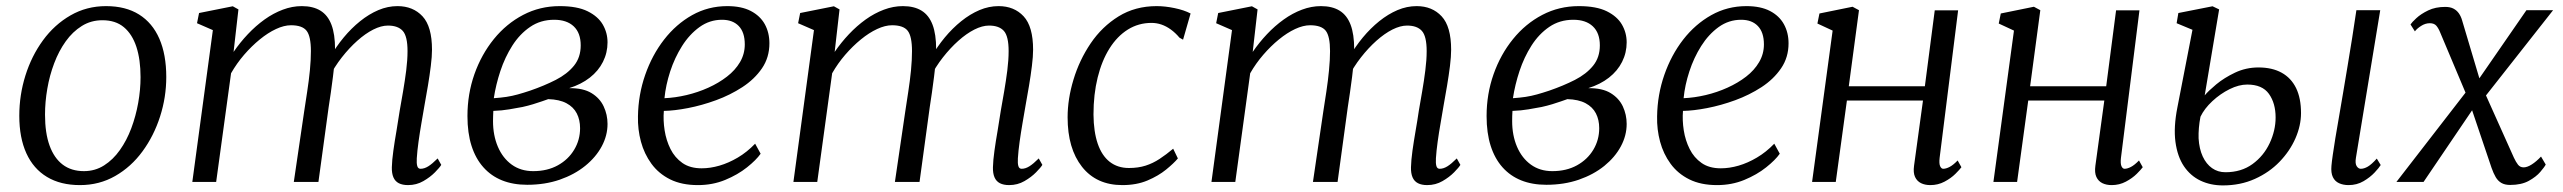

<svg xmlns="http://www.w3.org/2000/svg" viewBox="-20 -580 8168 612"><path d="M318 -560.5Q380.5 -560.5 423.2 -533.8Q466 -507 488 -456.5Q510 -406 510 -334.5Q510 -270 490.2 -208.5Q470.5 -147 434.2 -97.5Q398 -48 347.2 -19Q296.5 10 235 10Q173 10 129.8 -16Q86.5 -42 64 -91.5Q41.5 -141 41.5 -211Q41.5 -277 61 -339.2Q80.5 -401.5 117 -451.5Q153.5 -501.5 204.8 -531Q256 -560.5 318 -560.5ZM306.5 -515.5Q270 -515.5 240.8 -497.2Q211.5 -479 189.5 -448.2Q167.5 -417.5 152.8 -378.5Q138 -339.5 130.8 -297.2Q123.5 -255 123.5 -214.5Q123.5 -156 138 -116Q152.5 -76 180 -55.2Q207.5 -34.5 247.5 -34.5Q283 -34.5 311.8 -52.8Q340.5 -71 362.2 -101.8Q384 -132.5 398.5 -171.2Q413 -210 420.5 -252Q428 -294 428 -334Q428 -390 414.8 -430.5Q401.5 -471 375 -493.2Q348.5 -515.5 306.5 -515.5Z M740 -550 724.5 -414.5Q745 -444.5 770 -471Q795 -497.5 823.2 -517.8Q851.5 -538 881.5 -549.2Q911.5 -560.5 942 -560.5Q978 -560.5 1001.5 -546Q1025 -531.5 1036.5 -501.2Q1048 -471 1048 -423Q1048 -418.5 1047.5 -412.8Q1047 -407 1046.5 -400.2Q1046 -393.5 1045 -385.5L1032.5 -398Q1051 -431 1075.5 -460.5Q1100 -490 1128 -512.5Q1156 -535 1186 -547.8Q1216 -560.5 1247 -560.5Q1296.5 -560.5 1326.8 -528Q1357 -495.5 1357 -421.5Q1357 -400 1353.2 -369.8Q1349.5 -339.5 1344 -306.8Q1338.5 -274 1333 -244Q1328.5 -217 1323.2 -187Q1318 -157 1314 -128Q1310 -99 1308.5 -75.5Q1307.5 -59.5 1310 -50.8Q1312.5 -42 1320.5 -42Q1332.5 -42 1345 -49.8Q1357.5 -57.5 1375 -75L1386.5 -54.5Q1381.5 -46 1366.5 -30.8Q1351.5 -15.5 1329.5 -2.8Q1307.5 10 1280.5 10Q1263 10 1251.2 4Q1239.5 -2 1234 -14.8Q1228.5 -27.5 1229 -47Q1229.5 -69 1233.8 -99.5Q1238 -130 1243.8 -163Q1249.5 -196 1254 -227Q1259 -255.5 1264.8 -288.8Q1270.5 -322 1274.8 -355.5Q1279 -389 1279 -417Q1279 -464.5 1263.8 -481.5Q1248.5 -498.5 1216.5 -498.5Q1195 -498.5 1169.8 -485.8Q1144.5 -473 1118.8 -450Q1093 -427 1069.5 -397Q1046 -367 1028.5 -332.5L1046 -382Q1044.5 -360 1041.2 -334.8Q1038 -309.5 1034.5 -284.8Q1031 -260 1027.5 -238L995 0H916.5L949.5 -224.5Q954 -254 959.2 -288.2Q964.5 -322.5 967.8 -356Q971 -389.5 971 -417Q971 -464.5 957.2 -482Q943.5 -499.5 907.5 -499.5Q885.5 -499.5 859.8 -487.5Q834 -475.5 808 -454.2Q782 -433 758.2 -405.5Q734.5 -378 716.5 -346.5L669 0H593L658.5 -484L608 -506L614.5 -538.5L722 -560Z M1660.5 9Q1615.5 9 1580.5 -5Q1545.5 -19 1520.8 -46.8Q1496 -74.5 1483 -115.2Q1470 -156 1470 -210Q1470 -280.5 1492.2 -343.5Q1514.5 -406.5 1554.2 -455.5Q1594 -504.5 1647.5 -532.5Q1701 -560.5 1764 -560.5Q1820 -560.5 1853.2 -544Q1886.5 -527.5 1901.5 -501.5Q1916.5 -475.5 1916.5 -445Q1916.5 -412 1902 -383Q1887.5 -354 1860 -332.5Q1832.5 -311 1794 -299Q1839 -299.5 1865.5 -283.2Q1892 -267 1904.2 -240.8Q1916.5 -214.5 1916.5 -185Q1916.5 -148 1898 -113.5Q1879.5 -79 1845.2 -51.2Q1811 -23.5 1764 -7.2Q1717 9 1660.5 9ZM1679.5 -34.5Q1724.5 -34.5 1758 -53Q1791.5 -71.5 1810.2 -102.8Q1829 -134 1829 -171.5Q1829 -198 1818.5 -218.5Q1808 -239 1785.5 -251Q1763 -263 1727.5 -264Q1720 -261.5 1707.5 -257Q1695 -252.5 1679.2 -247.8Q1663.5 -243 1645.5 -239Q1627 -235.5 1603.5 -231.5Q1580 -227.5 1552.5 -226.5Q1552 -218 1551.8 -210.2Q1551.5 -202.5 1551.5 -194Q1551.5 -148.5 1567 -112.2Q1582.5 -76 1611.2 -55.2Q1640 -34.5 1679.5 -34.5ZM1554 -267Q1576 -268.5 1594.2 -271.2Q1612.5 -274 1630.5 -279Q1648.5 -284 1669.5 -291Q1714.5 -306.5 1751.2 -325.2Q1788 -344 1809.5 -370.5Q1831 -397 1831 -435.5Q1831 -475 1808.8 -496Q1786.5 -517 1746.5 -517Q1703 -517 1669.8 -494.2Q1636.5 -471.5 1613 -434.5Q1589.5 -397.5 1575 -353.8Q1560.5 -310 1554 -267Z M2404.5 -90Q2390.5 -70 2361 -46.5Q2331.5 -23 2291.5 -6.5Q2251.5 10 2204.5 10Q2153 10 2116.2 -8.2Q2079.5 -26.5 2056.5 -58Q2033.5 -89.5 2023 -128.5Q2012.5 -167.5 2013.5 -209Q2014.5 -278 2036.5 -341.2Q2058.5 -404.5 2096.8 -453.8Q2135 -503 2186.2 -531.8Q2237.5 -560.5 2298 -560.5Q2343.5 -560.5 2373.2 -545Q2403 -529.5 2417.8 -502.8Q2432.5 -476 2432.5 -442Q2432.5 -397 2408.8 -362.2Q2385 -327.5 2346.2 -302.2Q2307.5 -277 2262.2 -260.5Q2217 -244 2173 -235.5Q2129 -227 2096 -226.5Q2093.5 -196.5 2098.5 -164.5Q2103.5 -132.5 2117.2 -105Q2131 -77.5 2155.2 -60.5Q2179.5 -43.5 2216.5 -43.5Q2244 -43.5 2273.2 -52Q2302.5 -60.5 2331.8 -77.8Q2361 -95 2387 -122ZM2281.5 -517Q2242 -517 2209.8 -493.8Q2177.5 -470.5 2154 -433.2Q2130.5 -396 2116.2 -352.2Q2102 -308.5 2098 -267Q2132.5 -268.5 2168.5 -277Q2204.5 -285.5 2237.8 -300.5Q2271 -315.5 2297.2 -335.8Q2323.5 -356 2338.8 -382Q2354 -408 2354 -438.5Q2354 -477 2334.8 -497Q2315.5 -517 2281.5 -517Z M2656 -550 2640.5 -414.5Q2661 -444.5 2686 -471Q2711 -497.5 2739.2 -517.8Q2767.5 -538 2797.5 -549.2Q2827.5 -560.5 2858 -560.5Q2894 -560.5 2917.5 -546Q2941 -531.5 2952.5 -501.2Q2964 -471 2964 -423Q2964 -418.5 2963.5 -412.8Q2963 -407 2962.5 -400.2Q2962 -393.5 2961 -385.5L2948.5 -398Q2967 -431 2991.5 -460.5Q3016 -490 3044 -512.5Q3072 -535 3102 -547.8Q3132 -560.5 3163 -560.5Q3212.5 -560.5 3242.8 -528Q3273 -495.5 3273 -421.5Q3273 -400 3269.2 -369.8Q3265.5 -339.5 3260 -306.8Q3254.5 -274 3249 -244Q3244.5 -217 3239.2 -187Q3234 -157 3230 -128Q3226 -99 3224.5 -75.5Q3223.5 -59.5 3226 -50.8Q3228.5 -42 3236.5 -42Q3248.5 -42 3261 -49.8Q3273.5 -57.5 3291 -75L3302.5 -54.5Q3297.5 -46 3282.5 -30.8Q3267.5 -15.5 3245.5 -2.8Q3223.5 10 3196.5 10Q3179 10 3167.2 4Q3155.5 -2 3150 -14.8Q3144.5 -27.5 3145 -47Q3145.5 -69 3149.8 -99.5Q3154 -130 3159.8 -163Q3165.5 -196 3170 -227Q3175 -255.5 3180.8 -288.8Q3186.5 -322 3190.8 -355.5Q3195 -389 3195 -417Q3195 -464.5 3179.8 -481.5Q3164.5 -498.5 3132.5 -498.5Q3111 -498.5 3085.8 -485.8Q3060.5 -473 3034.8 -450Q3009 -427 2985.5 -397Q2962 -367 2944.5 -332.5L2962 -382Q2960.5 -360 2957.2 -334.8Q2954 -309.5 2950.5 -284.8Q2947 -260 2943.5 -238L2911 0H2832.5L2865.5 -224.5Q2870 -254 2875.2 -288.2Q2880.5 -322.5 2883.8 -356Q2887 -389.5 2887 -417Q2887 -464.5 2873.2 -482Q2859.5 -499.5 2823.5 -499.5Q2801.5 -499.5 2775.8 -487.5Q2750 -475.5 2724 -454.2Q2698 -433 2674.2 -405.5Q2650.5 -378 2632.5 -346.5L2585 0H2509L2574.5 -484L2524 -506L2530.5 -538.5L2638 -560Z M3557.5 10Q3475 10 3429 -48.2Q3383 -106.5 3383 -206Q3383 -264.5 3401.8 -326.5Q3420.5 -388.5 3456.5 -441.8Q3492.5 -495 3545.5 -527.8Q3598.5 -560.5 3667 -560.5Q3693.5 -560.5 3723.8 -554.2Q3754 -548 3775 -537L3751 -453.5L3739.5 -460Q3727 -475 3712.2 -485.8Q3697.5 -496.5 3682 -501.8Q3666.5 -507 3650.5 -507Q3609 -507 3575 -485.8Q3541 -464.5 3516.5 -425.5Q3492 -386.5 3478.8 -333Q3465.5 -279.5 3465.5 -215Q3466 -160 3479 -122Q3492 -84 3517.2 -64.2Q3542.5 -44.5 3578.5 -44.5Q3608 -44.5 3631.5 -52Q3655 -59.5 3676.2 -73.5Q3697.5 -87.5 3719.5 -106L3734.5 -75Q3721.5 -59.5 3697 -39.5Q3672.5 -19.5 3637.8 -4.8Q3603 10 3557.5 10Z M3988.5 -550 3973 -414.5Q3993.5 -444.5 4018.5 -471Q4043.5 -497.5 4071.8 -517.8Q4100 -538 4130 -549.2Q4160 -560.5 4190.5 -560.5Q4226.5 -560.5 4250 -546Q4273.5 -531.5 4285 -501.2Q4296.5 -471 4296.5 -423Q4296.5 -418.5 4296 -412.8Q4295.5 -407 4295 -400.2Q4294.5 -393.5 4293.5 -385.5L4281 -398Q4299.5 -431 4324 -460.5Q4348.5 -490 4376.5 -512.5Q4404.5 -535 4434.5 -547.8Q4464.5 -560.5 4495.5 -560.5Q4545 -560.5 4575.2 -528Q4605.5 -495.5 4605.5 -421.5Q4605.5 -400 4601.8 -369.8Q4598 -339.5 4592.5 -306.8Q4587 -274 4581.5 -244Q4577 -217 4571.8 -187Q4566.5 -157 4562.5 -128Q4558.5 -99 4557 -75.5Q4556 -59.5 4558.5 -50.8Q4561 -42 4569 -42Q4581 -42 4593.5 -49.8Q4606 -57.5 4623.5 -75L4635 -54.5Q4630 -46 4615 -30.8Q4600 -15.5 4578 -2.8Q4556 10 4529 10Q4511.5 10 4499.8 4Q4488 -2 4482.5 -14.8Q4477 -27.5 4477.5 -47Q4478 -69 4482.2 -99.5Q4486.5 -130 4492.2 -163Q4498 -196 4502.5 -227Q4507.5 -255.5 4513.2 -288.8Q4519 -322 4523.2 -355.5Q4527.5 -389 4527.5 -417Q4527.5 -464.5 4512.2 -481.5Q4497 -498.5 4465 -498.5Q4443.5 -498.5 4418.2 -485.8Q4393 -473 4367.2 -450Q4341.5 -427 4318 -397Q4294.5 -367 4277 -332.5L4294.5 -382Q4293 -360 4289.8 -334.8Q4286.5 -309.5 4283 -284.8Q4279.5 -260 4276 -238L4243.5 0H4165L4198 -224.5Q4202.5 -254 4207.8 -288.2Q4213 -322.5 4216.2 -356Q4219.5 -389.5 4219.5 -417Q4219.5 -464.5 4205.8 -482Q4192 -499.5 4156 -499.5Q4134 -499.5 4108.2 -487.5Q4082.5 -475.5 4056.5 -454.2Q4030.5 -433 4006.8 -405.5Q3983 -378 3965 -346.5L3917.5 0H3841.5L3907 -484L3856.5 -506L3863 -538.5L3970.5 -560Z M4909 9Q4864 9 4829 -5Q4794 -19 4769.2 -46.8Q4744.5 -74.5 4731.5 -115.2Q4718.5 -156 4718.5 -210Q4718.5 -280.5 4740.8 -343.5Q4763 -406.5 4802.8 -455.5Q4842.5 -504.5 4896 -532.5Q4949.5 -560.5 5012.5 -560.5Q5068.5 -560.5 5101.8 -544Q5135 -527.5 5150 -501.5Q5165 -475.5 5165 -445Q5165 -412 5150.5 -383Q5136 -354 5108.5 -332.5Q5081 -311 5042.5 -299Q5087.5 -299.5 5114 -283.2Q5140.5 -267 5152.8 -240.8Q5165 -214.5 5165 -185Q5165 -148 5146.5 -113.5Q5128 -79 5093.8 -51.2Q5059.5 -23.5 5012.5 -7.2Q4965.5 9 4909 9ZM4928 -34.5Q4973 -34.5 5006.5 -53Q5040 -71.5 5058.8 -102.8Q5077.5 -134 5077.5 -171.5Q5077.5 -198 5067 -218.5Q5056.5 -239 5034 -251Q5011.5 -263 4976 -264Q4968.5 -261.5 4956 -257Q4943.5 -252.5 4927.8 -247.8Q4912 -243 4894 -239Q4875.5 -235.5 4852 -231.5Q4828.5 -227.5 4801 -226.5Q4800.5 -218 4800.2 -210.2Q4800 -202.5 4800 -194Q4800 -148.5 4815.5 -112.2Q4831 -76 4859.8 -55.2Q4888.5 -34.5 4928 -34.5ZM4802.5 -267Q4824.5 -268.5 4842.8 -271.2Q4861 -274 4879 -279Q4897 -284 4918 -291Q4963 -306.5 4999.8 -325.2Q5036.5 -344 5058 -370.5Q5079.5 -397 5079.5 -435.5Q5079.5 -475 5057.2 -496Q5035 -517 4995 -517Q4951.5 -517 4918.2 -494.2Q4885 -471.5 4861.5 -434.5Q4838 -397.5 4823.5 -353.8Q4809 -310 4802.5 -267Z M5653 -90Q5639 -70 5609.5 -46.5Q5580 -23 5540 -6.5Q5500 10 5453 10Q5401.5 10 5364.8 -8.2Q5328 -26.5 5305 -58Q5282 -89.5 5271.5 -128.5Q5261 -167.5 5262 -209Q5263 -278 5285 -341.2Q5307 -404.5 5345.2 -453.8Q5383.5 -503 5434.8 -531.8Q5486 -560.5 5546.5 -560.5Q5592 -560.5 5621.8 -545Q5651.5 -529.5 5666.2 -502.8Q5681 -476 5681 -442Q5681 -397 5657.2 -362.2Q5633.5 -327.5 5594.8 -302.2Q5556 -277 5510.8 -260.5Q5465.5 -244 5421.5 -235.5Q5377.5 -227 5344.5 -226.5Q5342 -196.5 5347 -164.5Q5352 -132.5 5365.8 -105Q5379.5 -77.5 5403.8 -60.5Q5428 -43.5 5465 -43.5Q5492.5 -43.5 5521.8 -52Q5551 -60.5 5580.2 -77.8Q5609.5 -95 5635.5 -122ZM5530 -517Q5490.5 -517 5458.2 -493.8Q5426 -470.5 5402.5 -433.2Q5379 -396 5364.8 -352.2Q5350.5 -308.5 5346.5 -267Q5381 -268.5 5417 -277Q5453 -285.5 5486.2 -300.5Q5519.5 -315.5 5545.8 -335.8Q5572 -356 5587.2 -382Q5602.5 -408 5602.5 -438.5Q5602.5 -477 5583.2 -497Q5564 -517 5530 -517Z M6162.5 -76.5Q6160.5 -58.5 6164.2 -50.2Q6168 -42 6174 -42Q6183 -42 6194.5 -48Q6206 -54 6220 -68.5L6232 -47Q6227 -40 6213 -26Q6199 -12 6178.2 -1Q6157.5 10 6133 10Q6116 10 6103.2 3.8Q6090.5 -2.5 6084.2 -16Q6078 -29.5 6081 -51.5L6109.5 -259.5H5867L5831.5 0H5756L5821.5 -482.5L5773 -505L5779.5 -537L5885 -558.5L5905.5 -547.5L5873 -305H6115.5L6147 -547H6221.5Z M6740.5 -76.5Q6738.5 -58.5 6742.2 -50.2Q6746 -42 6752 -42Q6761 -42 6772.5 -48Q6784 -54 6798 -68.5L6810 -47Q6805 -40 6791 -26Q6777 -12 6756.2 -1Q6735.5 10 6711 10Q6694 10 6681.2 3.8Q6668.5 -2.5 6662.2 -16Q6656 -29.5 6659 -51.5L6687.5 -259.5H6445L6409.5 0H6334L6399.5 -482.5L6351 -505L6357.5 -537L6463 -558.5L6483.5 -547.5L6451 -305H6693.5L6725 -547H6799.5Z M7466 10Q7449 10 7435.8 4Q7422.5 -2 7416 -15.5Q7409.5 -29 7411.5 -51.5Q7412.5 -64 7415.8 -86.8Q7419 -109.5 7424 -140Q7429 -170.5 7435.5 -207.2Q7442 -244 7448.8 -285.2Q7455.5 -326.5 7463 -370.2Q7470.5 -414 7477.5 -459Q7484.5 -504 7491 -547.5H7567L7489.5 -77Q7486.5 -58.5 7492 -50.2Q7497.5 -42 7505 -42Q7515.5 -42 7527.5 -49Q7539.5 -56 7556 -74.5L7568.5 -54Q7563.5 -45.5 7549.2 -30.2Q7535 -15 7513.8 -2.5Q7492.5 10 7466 10ZM7065.5 11Q7026 11 6994 -4.2Q6962 -19.5 6941.2 -50.2Q6920.5 -81 6914.2 -128Q6908 -175 6920.5 -238L6968.5 -485L6918 -506L6923.5 -538.5L7032.5 -560L7053.5 -550L7007.5 -276Q7019 -290 7044.2 -311Q7069.5 -332 7104.2 -348.5Q7139 -365 7179 -365Q7222.5 -365 7252.8 -348.2Q7283 -331.5 7298.8 -299.2Q7314.5 -267 7314.5 -219.5Q7314.5 -180 7296.8 -139.2Q7279 -98.5 7246.2 -64.5Q7213.5 -30.5 7167.5 -9.8Q7121.5 11 7065.5 11ZM7073.5 -31Q7124 -31 7159.8 -57Q7195.5 -83 7214.5 -123.5Q7233.5 -164 7233.5 -205.5Q7233.5 -251 7212.2 -280.8Q7191 -310.5 7143 -310.5Q7116.5 -310.5 7086.8 -295.8Q7057 -281 7031.8 -257.5Q7006.5 -234 6994 -208Q6990.5 -190 6989 -172.5Q6987.5 -155 6988 -139Q6990 -105.5 7001.2 -81.2Q7012.5 -57 7031 -44Q7049.5 -31 7073.5 -31Z M7981 9.5Q7964 9.5 7953 3Q7942 -3.5 7935 -15.5Q7928 -27.5 7922 -44.5L7849 -260.5L7879.5 -257.5L7705 0H7618.5L7860 -312L7852 -253.5L7758.5 -475.5Q7753 -489.5 7746 -497.8Q7739 -506 7725 -506Q7710.5 -506 7697 -497.2Q7683.5 -488.5 7677.5 -480L7663.5 -502Q7667.5 -508.5 7682 -522Q7696.5 -535.5 7719.8 -546.8Q7743 -558 7774 -558Q7790 -558 7800.5 -552.5Q7811 -547 7817.8 -537.2Q7824.5 -527.5 7828 -515L7892.5 -298.5L7863 -301.5L8033 -547.5H8118L7883 -249L7890.5 -306L7993 -77.5Q7999.5 -63.5 8006.2 -55Q8013 -46.5 8024 -46.5Q8035.5 -46.5 8050 -55.8Q8064.5 -65 8079.5 -81L8094.5 -55.5Q8090.5 -47.5 8077.2 -32Q8064 -16.5 8040.5 -3.5Q8017 9.5 7981 9.5Z"/></svg>

Font: Merriweather 36pt Light
Style: Italic
Weight: 300
Italic angle: -7.8°
Version: Version 2.101